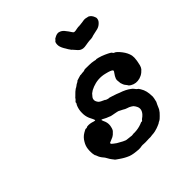

<svg xmlns="http://www.w3.org/2000/svg" viewBox="-169 -818 927 977"><g transform="rotate(-30 294.0 -329.0)"><path d="M457 -309 456 -310Q457 -309 458 -307ZM424 -479Q442 -479 461 -476Q498 -470 499 -465Q500 -462 507 -461Q519 -461 545 -441Q567 -424 578 -403Q584 -390 586 -371Q586 -365 587 -361Q588 -352 588 -340Q588 -328 584 -319Q576 -303 564.5 -292.5Q553 -282 539 -277Q526 -272 512 -273Q495 -275 489 -279Q488 -280 487.5 -280Q487 -280 486 -281Q485 -282 482 -285Q469 -293 462 -304Q456 -311 453 -322Q449 -334 448.5 -334Q448 -334 448 -343Q449 -355 456 -373Q459 -380 458.5 -382Q458 -384 457 -386Q449 -392 416 -391Q392 -391 369 -383Q358 -379 349 -374Q331 -364 317 -351Q310 -343 306 -338Q301 -329 298 -321Q296 -316 296 -311Q296 -303 300 -297Q305 -290 312 -285Q321 -280 344 -277Q346 -277 346 -277Q346 -275 355 -274Q368 -273 368 -275Q368 -275 369 -275Q370 -275 375 -275Q380 -275 388 -274.5Q396 -274 412 -273Q421 -272 428 -271Q464 -269 488 -259Q497 -256 503 -251Q512 -243 519 -241Q520 -241 522 -240Q530 -234 542 -220Q552 -207 558 -191Q562 -181 565 -170Q567 -160 567 -145Q568 -138 566.5 -133.5Q565 -129 564.5 -124Q564 -119 563 -114Q562 -109 561.5 -103.5Q561 -98 560 -96Q556 -82 546 -66Q537 -50 532 -46Q529 -44 527 -42Q522 -35 517 -32Q515 -31 512 -28Q504 -21 486 -11Q477 -6 464 -2Q456 1 452 3Q449 4 440 6Q439 6 434 8Q416 14 405 16Q397 17 390 20Q381 25 368 28Q354 31 343 32Q337 33 333 33Q322 34 311 33Q286 30 259 20Q236 13 233 8Q233 8 229.5 5.5Q226 3 223 0.5Q220 -2 217 -4.5Q214 -7 206.5 -15Q199 -23 194 -26Q177 -37 168 -51Q163 -58 162 -58Q162 -57 161 -58.5Q160 -60 159 -62.5Q158 -65 156.5 -67.5Q155 -70 154 -73Q153 -76 152 -79Q148 -90 146 -104Q143 -124 149 -144Q155 -168 172 -185Q185 -199 190 -199Q196 -198 196 -202Q197 -203 201 -205Q218 -212 241 -210Q251 -210 251 -212Q251 -215 244 -223Q236 -232 230 -239Q216 -257 211 -280Q206 -299 208 -319Q209 -329 210 -329Q210 -329 211 -332Q212 -335 212 -336V-338L211 -336L210 -335Q210 -340 214 -350L215 -349Q214 -345 214 -345Q214 -345 215 -347Q217 -351 218 -355Q223 -368 224 -367Q224 -367 228 -374Q236 -389 246 -401Q249 -404 249.5 -404Q250 -404 252 -406.5Q254 -409 257 -412.5Q260 -416 260 -416.5Q260 -417 263.5 -420Q267 -423 269 -425Q270 -426 271 -427L272 -428H271L274 -432Q280 -436 286.5 -440Q293 -444 298 -447Q303 -450 302.5 -449Q302 -448 304.5 -449Q307 -450 312.5 -452.5Q318 -455 317 -454L320 -455Q329 -458 329 -459Q329 -463 366 -471Q381 -475 397 -476Q408 -476 410 -477Q411 -478 411 -478.5Q411 -479 424 -479ZM287 -198Q281 -199 280 -198Q278 -197 285 -188Q293 -179 297 -171Q304 -157 304 -142Q305 -125 300 -117Q298 -115 297 -112Q293 -103 284 -94Q276 -87 265 -79Q260 -76 260 -75Q257 -71 262 -67Q269 -63 288 -56Q306 -51 320 -48Q324 -48 327 -47Q337 -44 354 -48Q361 -49 367 -50Q372 -50 372 -50.5Q372 -51 377 -52L387 -56Q391 -56 407 -62Q430 -71 448 -86L451 -88V-87H453Q456 -89 458 -93Q459 -95 458.5 -95Q458 -95 461 -99Q469 -108 474 -118Q487 -145 470 -164Q463 -172 455 -177Q445 -181 434 -183Q429 -183 427 -183.5Q425 -184 421 -184Q409 -185 408 -186Q407 -187 400.5 -188Q394 -189 386 -191L377 -193H369Q361 -192 353.5 -192Q346 -192 340.5 -191Q335 -190 330.5 -190.5Q326 -191 320 -192Q306 -193 295 -196Q291 -197 287 -198ZM311 -692Q313 -692 319 -692Q334 -692 353 -676Q359 -672 371 -661Q378 -655 380 -654.5Q382 -654 384 -654Q389 -654 404 -662Q414 -667 415 -667Q419 -666 423 -669Q424 -670 425 -670Q428 -670 431 -672Q433 -673 433.5 -673Q434 -673 436 -674Q438 -675 439 -675Q440 -675 446 -678Q458 -684 465 -685Q466 -685 474.5 -685.5Q483 -686 486 -686Q502 -682 512 -668Q514 -665 514 -665Q516 -664 518 -658Q521 -645 515 -634Q508 -620 497 -612Q493 -610 491 -608Q488 -606 466 -595Q458 -591 457.5 -590.5Q457 -590 449 -585Q437 -579 433 -579Q432 -579 423.5 -575.5Q415 -572 414 -571.5Q413 -571 404 -567Q390 -560 381 -559Q373 -558 365 -560Q356 -562 334 -578Q327 -583 327 -582Q327 -582 326 -582.5Q325 -583 323 -585Q321 -587 318.5 -589Q316 -591 313 -593.5Q310 -596 307.5 -599Q305 -602 302 -604.5Q299 -607 297 -609Q279 -627 276 -642Q272 -659 279 -665Q282 -668 281 -669.5Q280 -671 289 -679Q299 -689 311 -692Z"/></g></svg>

Font: TT2020 Style E
Style: Italic
Weight: 400
Italic angle: -15°
Version: Version 0.2.000